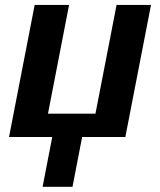

<svg xmlns="http://www.w3.org/2000/svg" viewBox="-20 -548 640 768"><path d="M189 0H16.1L118.7 -528.3H256.3L171.9 -93.3H361.8L446.3 -528.3H584L481.4 0H308.6L270 199.2H150.4Z"/></svg>

Font: Cousine
Style: Bold Italic
Weight: 700
Italic angle: -12°
Monospace: yes
Designer: Steve Matteson
Foundry: Ascender Corporation
Version: Version 1.20